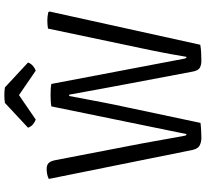

<svg xmlns="http://www.w3.org/2000/svg" viewBox="-51 -867 922 860"><g transform="rotate(-90 410.0 -437.0)"><path d="M38.5 -679.5Q51.5 -685.5 62 -687.2Q72.5 -689 83 -689Q101 -689 110 -679.8Q119 -670.5 123 -648.5L197 -264.5Q201 -242.5 207.5 -206.5Q214 -170.5 220.5 -134Q227 -97.5 231.5 -73.5Q233 -65.5 234.5 -64.2Q236 -63 239.5 -63L363.5 -668Q374.5 -670 389.5 -670.8Q404.5 -671.5 414 -671.5Q424.5 -671.5 440.2 -670.8Q456 -670 464 -668L577 -73.5Q578.5 -66.5 580 -64.8Q581.5 -63 585.5 -63Q590.5 -95.5 597.8 -134Q605 -172.5 612 -207.5Q619 -242.5 624 -265L712 -683Q719.5 -684.5 729 -685.2Q738.5 -686 747 -686Q756 -686 765.8 -685Q775.5 -684 784.5 -682L788.5 -676.5L639.5 -1Q624.5 2 602.8 3Q581 4 567 4Q549 4 536.2 -3.2Q523.5 -10.5 519 -36.5L463 -333Q455 -376.5 442 -445.5Q429 -514.5 416 -588H410Q396.5 -514.5 383.2 -446.2Q370 -378 360 -333L289.5 0Q275 2 255.2 3Q235.5 4 222 4Q204 4 188.8 -3.5Q173.5 -11 168 -37.5ZM448.5 -876 560 -772.5Q555 -759 544.2 -750Q533.5 -741 523.5 -738L414 -813L304.5 -738Q294.5 -741 283.5 -750Q272.5 -759 268 -772.5L379 -876Q395 -878.5 414 -878.5Q433 -878.5 448.5 -876Z"/></g></svg>

Font: Signika SC
Style: Regular
Weight: 300
Designer: Anna Giedryś
Foundry: Anna Giedryś
Version: Version 2.000